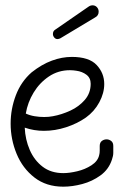

<svg xmlns="http://www.w3.org/2000/svg" viewBox="-20 -693 474 722"><path d="M218 9Q154 9 109.5 -25.5Q65 -60 42.5 -114.5Q20 -169 20 -228Q20 -283 39.5 -334.5Q59 -386 99 -421Q137 -451 175 -465Q213 -479 250 -479Q315 -479 343.5 -448.5Q372 -418 372 -377Q372 -343 353.5 -308.5Q335 -274 303 -251Q270 -228 228.5 -214.5Q187 -201 145 -201Q108 -201 73 -213Q75 -168 92 -129Q109 -90 140.5 -66Q172 -42 218 -42Q241 -42 270.5 -49Q300 -56 324 -71.5Q348 -87 353 -110Q355 -117 355 -127Q355 -137 355 -144Q355 -157 363 -163Q371 -169 381 -169Q390 -169 398 -163Q406 -157 406 -144Q406 -130 406 -118.5Q406 -107 401 -93Q389 -56 358 -33.5Q327 -11 289.5 -1Q252 9 218 9ZM146 -253Q164 -253 179 -256Q212 -262 244.5 -277Q277 -292 299 -317.5Q321 -343 321 -378Q321 -400 305 -412Q289 -424 267 -427Q261 -428 255 -428.5Q249 -429 243 -429Q199 -429 164 -405.5Q129 -382 106.5 -345Q84 -308 77 -266Q92 -259 110 -256Q128 -253 146 -253ZM196 -546Q189 -546 184 -552Q179 -558 179 -565Q179 -576 187 -581L313 -668Q320 -673 328 -673Q338 -673 344.5 -666Q351 -659 351 -649Q351 -634 337 -627L207 -549Q205 -548 202 -547Q199 -546 196 -546Z"/></svg>

Font: Twinkle Star
Style: Regular
Weight: 400
Designer: Robert E. Leuschke
Foundry: Robert E. Leuschke
Version: Version 2.010; ttfautohint (v1.8.3)